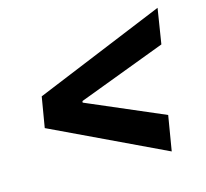

<svg xmlns="http://www.w3.org/2000/svg" viewBox="-87 -673 820 763"><g transform="rotate(-15 323.5 -291.0)"><path d="M65.9 -228.5 86.9 -353.5 622.6 -574.2 599.6 -429.7 234.4 -292 239.3 -299.8 236.8 -282.2 233.4 -289.1 553.2 -151.9 529.3 -8.3Z"/></g></svg>

Font: Inter Tight
Style: Bold Italic
Weight: 700
Italic angle: -9.39999°
Designer: Rasmus Andersson
Foundry: rsms
Version: Version 3.004